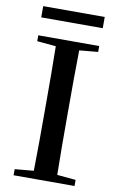

<svg xmlns="http://www.w3.org/2000/svg" viewBox="-97 -941 611 993"><g transform="rotate(10 208.5 -444.0)"><path d="M47 -829H370V-888H47ZM48 -704 147 -695C149 -595 149 -495 149 -393V-342C149 -241 149 -140 147 -41L48 -32V0H368V-32L270 -41C268 -141 268 -242 268 -343V-393C268 -494 268 -596 270 -695L368 -704V-735H48Z"/></g></svg>

Font: Noto Serif CJK SC SemiBold
Style: Regular
Weight: 600
Designer: Ryoko NISHIZUKA 西塚涼子 (kana & ideographs); Frank Grießhammer (Latin, Greek & Cyrillic); Wenlong ZHANG 张文龙 (bopomofo); San
Foundry: Adobe
Version: Version 2.001;hotconv 1.1.0;makeotfexe 2.6.0